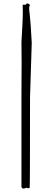

<svg xmlns="http://www.w3.org/2000/svg" viewBox="-20 -830 310 1119"><path d="M117 269Q124 269 133 264Q142 267 147 267Q153 267 153 262Q155 262 155 -263L165 -580Q159 -699 153 -748Q150 -768 150 -781Q150 -798 156 -800Q146 -810 139 -810Q134 -810 131 -803L112 -802Q113 -791 113 -769Q113 -758 112.5 -730Q112 -702 105 -585Q106 -548 106 -468L105 -267V260Q108 269 117 269Z"/></svg>

Font: Xiaobo Songti 小帛宋体
Style: Regular
Weight: 400
Version: Version 1.501;March 17, 2024;FontCreator 14.0.0.2814 64-bit